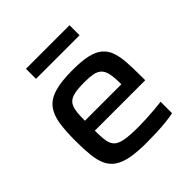

<svg xmlns="http://www.w3.org/2000/svg" viewBox="-187 -827 972 972"><g transform="rotate(-45 299.0 -340.5)"><path d="M316 8Q248 8 202.5 -0.5Q157 -9 129.5 -28Q102 -47 88 -77.5Q74 -108 69.5 -152Q65 -196 65 -254Q65 -324 72.5 -373.5Q80 -423 104 -455.5Q128 -488 177 -503Q226 -518 309 -518Q373 -518 414.5 -508.5Q456 -499 480 -478.5Q504 -458 515 -427Q526 -396 529 -352.5Q532 -309 532 -254V-221H171Q171 -176 175.5 -148Q180 -120 196 -105Q212 -90 246.5 -84Q281 -78 341 -78Q366 -78 396.5 -79.5Q427 -81 457 -83.5Q487 -86 510 -89V-7Q488 -2 454.5 1.5Q421 5 385.5 6.5Q350 8 316 8ZM432 -274V-299Q432 -343 426 -369.5Q420 -396 405.5 -409.5Q391 -423 367 -427.5Q343 -432 307 -432Q262 -432 234.5 -426Q207 -420 193.5 -405Q180 -390 175.5 -362.5Q171 -335 171 -292H452ZM146 -617V-689H458V-617Z"/></g></svg>

Font: Saira SemiExpanded Medium
Style: Regular
Weight: 500
Width: 6
Designer: Hector Gatti with collaboration of the Omnibus-Type team
Foundry: Omnibus-Type
Version: Version 1.101